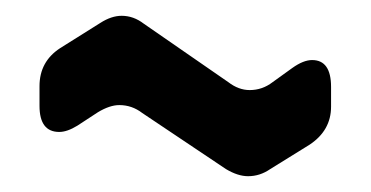

<svg xmlns="http://www.w3.org/2000/svg" viewBox="-20 -473 469 243"><path d="M55 -306Q65 -306 78 -314L104 -331Q119 -340 131 -340Q147 -340 160 -330L266 -259Q281 -250 294 -250Q309 -250 322 -259L372 -290Q399 -308 399 -338V-363Q399 -397 375 -397Q364 -397 350 -387L325 -369Q312 -359 296 -359Q282 -359 269 -369L162 -443Q149 -453 134 -453Q121 -453 107 -444L56 -412Q30 -395 30 -364V-339Q30 -306 55 -306Z"/></svg>

Font: WDXL Lubrifont JP N
Style: Regular
Weight: 400
Designer: [WDXL Lubrifont] Copyright 2020-2022 (c) NightFurySL2001, Skr-ZERO; [ZCOOL QingKe HuangYou] Copyright 2018-2022 (c) The 
Version: Version 2.001;hotconv 1.1.1;makeotfexe 2.6.0